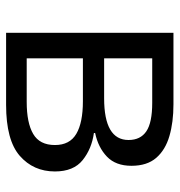

<svg xmlns="http://www.w3.org/2000/svg" viewBox="-0 -574 575 614"><g transform="rotate(90 287.0 -267.5)"><path d="M510.7 -400.9Q510.7 -350.6 481.4 -322.5Q452.1 -294.4 405.8 -284.7V-280.8Q456.1 -273.9 492.4 -244.9Q528.8 -215.8 528.8 -156.2Q528.8 -87.4 478.8 -43.7Q428.7 0 315.9 0H85.4V-535.2H314Q371.6 -535.2 415.8 -522.2Q460 -509.3 485.4 -480Q510.7 -450.7 510.7 -400.9ZM428.2 -391.6Q428.2 -429.7 400.4 -448.5Q372.6 -467.3 309.1 -467.3H167V-313.5H294.9Q428.2 -313.5 428.2 -391.6ZM444.3 -156.2Q444.3 -203.6 408.4 -224.6Q372.6 -245.6 304.2 -245.6H167V-65.9H306.2Q373.5 -65.9 408.9 -86.7Q444.3 -107.4 444.3 -156.2Z"/></g></svg>

Font: Open Sans
Style: Regular
Weight: 400
Designer: Monotype Design Team
Foundry: Monotype Imaging Inc.
Version: Version 3.000; ttfautohint (v1.8.4)